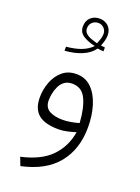

<svg xmlns="http://www.w3.org/2000/svg" viewBox="-168 -719 766 1052"><g transform="rotate(20 215.0 -193.0)"><path d="M304.2 -485.8Q284.2 -486.8 269 -489.3Q246.6 -457.5 203.9 -439Q161.1 -420.4 102.5 -416V-439.5Q156.7 -444.8 191.9 -459Q227.1 -473.1 249.5 -497.1Q212.9 -503.9 182.1 -522.2Q151.4 -540.5 151.4 -575.7Q151.4 -608.9 171.9 -628.2Q192.4 -647.5 223.6 -647.5Q255.4 -647.5 275.6 -627.9Q295.9 -608.4 295.9 -575.2Q295.9 -560.1 291.3 -543.2Q286.6 -526.4 280.3 -511.2Q286.1 -510.7 292 -509.8Q297.9 -508.8 304.2 -508.3ZM255.9 -515.1Q261.2 -528.3 266.6 -544.2Q272 -560.1 272 -574.7Q272 -595.7 258.3 -609.1Q244.6 -622.6 225.6 -622.6Q204.6 -622.6 190.2 -609.1Q175.8 -595.7 175.8 -573.7Q175.8 -555.2 189.2 -543.7Q202.6 -532.2 221.2 -525.9Q239.7 -519.5 255.9 -515.1ZM317.4 -19Q297.9 -12.7 270.3 -6.3Q242.7 0 218.8 0Q138.2 0 100.3 -31.7Q62.5 -63.5 62.5 -129.9Q62.5 -176.3 78.9 -219.5Q95.2 -262.7 127.7 -290.5Q160.2 -318.4 209 -318.4Q261.7 -318.4 296.9 -283.4Q332 -248.5 349.6 -191.2Q367.2 -133.8 367.2 -66.4Q367.2 62 298.8 146.5Q230.5 231 91.3 260.7L72.8 212.9Q186.5 187.5 244.6 128.2Q302.7 68.8 317.4 -19ZM315.9 -71.8Q311 -155.8 286.4 -208.5Q261.7 -261.2 205.1 -261.2Q176.8 -261.2 158.9 -247.3Q141.1 -233.4 131.3 -212.2Q121.6 -190.9 117.7 -169.4Q113.8 -147.9 113.8 -132.3Q113.8 -90.3 143.3 -73.5Q172.9 -56.6 221.2 -56.6Q244.1 -56.6 269 -61Q293.9 -65.4 315.9 -71.8Z"/></g></svg>

Font: Vazir Thin
Style: Thin
Weight: 100
Designer: Saber Rastikerdar
Foundry: Saber Rastikerdar
Version: Version 30.0.0